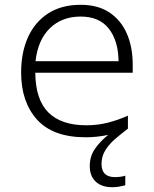

<svg xmlns="http://www.w3.org/2000/svg" viewBox="-20 -562 640 800"><path d="M337 10Q201 10 134.5 -63.5Q68 -137 68 -260Q68 -343 96.5 -406.5Q125 -470 180.5 -506Q236 -542 316 -542Q388 -542 436 -510Q484 -478 508.5 -422Q533 -366 533 -292V-259H127Q128 -147 181.5 -93.5Q235 -40 340 -40Q386 -40 428 -50.5Q470 -61 513 -80V-26Q487 -6 461.5 15.5Q436 37 419.5 63Q403 89 403 121Q403 176 459 176Q469 176 481.5 174.5Q494 173 502 170V210Q491 213 477 215.5Q463 218 448 218Q403 218 378.5 194.5Q354 171 354 130Q354 89 376 57.5Q398 26 431 0Q384 10 337 10ZM474 -307Q473 -392 433.5 -442.5Q394 -493 316 -493Q238 -493 188 -444.5Q138 -396 128 -307Z"/></svg>

Font: Noto Sans Mono Light
Style: Regular
Weight: 300
Designer: Monotype Design Team
Foundry: Monotype Imaging Inc.
Version: Version 2.014; ttfautohint (v1.8.4.7-5d5b)